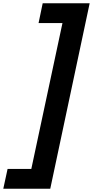

<svg xmlns="http://www.w3.org/2000/svg" viewBox="-198 -850 564 1165"><path d="M-178 295 -152 175H-8L181 -710H36L61 -830H346L107 295Z"/></svg>

Font: Radio Canada
Style: Italic
Weight: 400
Italic angle: -12°
Designer: Charles Daoud, Etienne Aubert Bonn, Alexandre Saumier Demers, Jacques Le Bailly
Foundry: Radio-Canada
Version: Version 2.104;gftools[0.9.28.dev5+ged2979d]